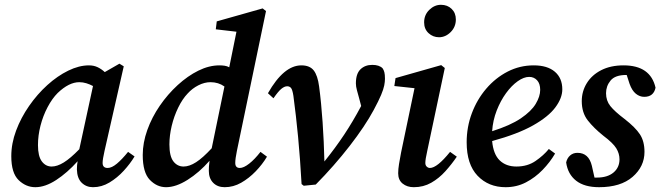

<svg xmlns="http://www.w3.org/2000/svg" viewBox="-20 -765 2751 799"><path d="M138 -161Q138 -115 154 -93.5Q170 -72 195 -72Q218 -72 245.5 -89Q273 -106 310 -144L367 -407Q354 -414 339.5 -418.5Q325 -423 310 -423Q267 -423 220 -378Q197 -355 178 -319Q159 -283 148.5 -242Q138 -201 138 -161ZM367 14Q339 14 320 -4.5Q301 -23 300 -60Q300 -78 303 -94Q260 -46 214 -16Q168 14 127 14Q88 14 57.5 -15.5Q27 -45 27 -115Q27 -168 47 -221.5Q67 -275 101 -324Q135 -373 177 -411Q219 -449 264 -471Q309 -493 350 -493Q370 -493 386 -485.5Q402 -478 416 -465L477 -500L495 -489L415 -137Q407 -102 407 -87Q407 -66 428 -66Q445 -66 466.5 -84Q488 -102 513 -133L540 -114Q522 -84 495 -54.5Q468 -25 435.5 -5.5Q403 14 367 14Z M685 -164Q685 -115 701.5 -93.5Q718 -72 744 -72Q768 -72 796 -90Q824 -108 861 -148L914 -405Q889 -423 856 -423Q831 -423 805.5 -410Q780 -397 761 -376Q739 -353 721.5 -317Q704 -281 694.5 -241Q685 -201 685 -164ZM915 14Q885 14 867 -4.5Q849 -23 849 -54Q849 -62 849.5 -72Q850 -82 852 -96Q809 -47 760.5 -16.5Q712 14 671 14Q633 14 603.5 -16.5Q574 -47 574 -120Q574 -171 593 -224Q612 -277 645 -325Q678 -373 719.5 -411Q761 -449 805.5 -471Q850 -493 893 -493Q904 -493 914.5 -491.5Q925 -490 934 -485L964 -633L878 -643L882 -676L1073 -730L1087 -719L966 -138Q959 -104 959 -87Q959 -66 978 -66Q994 -66 1017 -84Q1040 -102 1064 -133L1091 -113Q1072 -81 1044 -52Q1016 -23 983.5 -4.5Q951 14 915 14Z M1235 1Q1229 -106 1220.5 -195Q1212 -284 1201 -366Q1197 -392 1191 -399Q1185 -406 1175 -406Q1164 -406 1151 -395.5Q1138 -385 1118 -356L1095 -377Q1161 -493 1234 -493Q1269 -493 1285.5 -472Q1302 -451 1308 -405Q1317 -337 1322.5 -256.5Q1328 -176 1330 -93Q1376 -150 1412.5 -205Q1449 -260 1483 -324L1474 -358Q1470 -373 1465.5 -389Q1461 -405 1461 -418Q1461 -458 1480 -476.5Q1499 -495 1529 -495Q1558 -495 1572 -481Q1577 -474 1579.5 -464.5Q1582 -455 1582 -437Q1582 -425 1579 -409.5Q1576 -394 1566 -370Q1556 -346 1535 -307Q1499 -240 1435 -157.5Q1371 -75 1294 3L1244 8Z M1637 -44Q1637 -61 1640.5 -82.5Q1644 -104 1649 -130L1705 -398L1621 -407L1626 -440L1816 -494L1831 -482L1758 -137Q1750 -102 1750 -87Q1750 -77 1756 -71.5Q1762 -66 1769 -66Q1799 -66 1853 -133L1881 -113Q1860 -82 1833.5 -52.5Q1807 -23 1774.5 -4.5Q1742 14 1702 14Q1674 14 1655.5 -1Q1637 -16 1637 -44ZM1807 -610Q1782 -610 1763.5 -627Q1745 -644 1745 -672Q1745 -703 1766.5 -724Q1788 -745 1815 -745Q1842 -745 1859.5 -728Q1877 -711 1877 -684Q1877 -653 1855.5 -631.5Q1834 -610 1807 -610Z M2182 -445Q2160 -445 2134.5 -427Q2109 -409 2086 -377.5Q2063 -346 2047 -305Q2031 -264 2028 -219Q2104 -243 2147.5 -272.5Q2191 -302 2209.5 -333Q2228 -364 2228 -391Q2228 -417 2215 -431Q2202 -445 2182 -445ZM2084 14Q2013 14 1967.5 -33.5Q1922 -81 1922 -173Q1922 -236 1943.5 -293.5Q1965 -351 2003.5 -396Q2042 -441 2092.5 -467Q2143 -493 2201 -493Q2258 -493 2289 -466.5Q2320 -440 2320 -393Q2320 -357 2291 -318Q2262 -279 2198 -243Q2134 -207 2028 -178Q2033 -123 2059.5 -97.5Q2086 -72 2129 -72Q2175 -72 2208.5 -95Q2242 -118 2264 -145L2290 -126Q2269 -90 2238 -58Q2207 -26 2168.5 -6Q2130 14 2084 14Z M2473 14Q2412 14 2377.5 -13Q2343 -40 2336 -89Q2340 -107 2352.5 -118Q2365 -129 2383 -129Q2430 -129 2443 -75L2454 -26Q2456 -26 2459 -26Q2462 -26 2464 -26Q2508 -26 2533 -47Q2558 -68 2558 -102Q2558 -126 2544.5 -148Q2531 -170 2491 -200Q2451 -232 2426 -264Q2401 -296 2401 -344Q2401 -385 2422 -419Q2443 -453 2482 -473Q2521 -493 2575 -493Q2687 -493 2708 -400Q2700 -362 2661 -362Q2642 -362 2626 -375Q2610 -388 2600 -416L2588 -453H2586Q2540 -453 2521 -430Q2502 -407 2502 -377Q2502 -346 2520 -323.5Q2538 -301 2579 -270Q2624 -235 2643 -206Q2662 -177 2662 -133Q2662 -72 2612.5 -29Q2563 14 2473 14Z"/></svg>

Font: Source Serif 4 Semibold
Style: Italic
Weight: 600
Italic angle: -12°
Designer: Frank Grießhammer
Foundry: Adobe
Version: Version 4.005;hotconv 1.1.0;makeotfexe 2.6.0